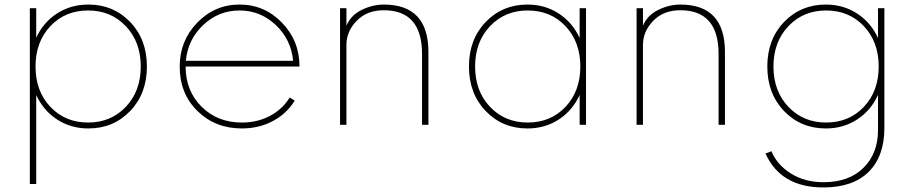

<svg xmlns="http://www.w3.org/2000/svg" viewBox="-20 -548 4014 843"><path d="M111 -512H139V-382Q170 -450 230.5 -489Q291 -528 368 -528Q478 -528 551.5 -451.5Q625 -375 625 -256Q625 -137 551.5 -60.5Q478 16 368 16Q291 16 230.5 -23.5Q170 -63 139 -131V260H111ZM367 -10Q467 -10 532.5 -79Q598 -148 598 -256Q598 -364 532.5 -433Q467 -502 367 -502Q266 -502 201 -433Q136 -364 136 -256Q136 -148 201 -79Q266 -10 367 -10Z M769 -256Q769 -369 846 -448.5Q923 -528 1032 -528Q1141 -528 1218 -448.5Q1295 -369 1295 -256H795Q795 -149 865 -79.5Q935 -10 1042 -10Q1110 -10 1165 -39Q1220 -68 1252 -120L1274 -106Q1238 -48 1177 -16Q1116 16 1042 16Q925 16 847 -60.5Q769 -137 769 -256ZM796 -281H1267Q1258 -375 1190.5 -438.5Q1123 -502 1032 -502Q940 -502 872.5 -438.5Q805 -375 796 -281Z M1473 -512H1501V-435Q1520 -481 1568 -504.5Q1616 -528 1665 -528Q1861 -528 1861 -320V0H1833V-311Q1833 -503 1665 -503Q1591 -503 1546 -456.5Q1501 -410 1501 -351V0H1473Z M2296 -528Q2373 -528 2433.5 -488.5Q2494 -449 2525 -381V-512H2553V0H2525V-131Q2494 -63 2433.5 -23.5Q2373 16 2296 16Q2186 16 2112.5 -60.5Q2039 -137 2039 -256Q2039 -375 2112.5 -451.5Q2186 -528 2296 -528ZM2297 -10Q2398 -10 2463 -79Q2528 -148 2528 -256Q2528 -364 2463 -433Q2398 -502 2297 -502Q2197 -502 2131.5 -433Q2066 -364 2066 -256Q2066 -148 2131.5 -79Q2197 -10 2297 -10Z M2775 -512H2803V-435Q2822 -481 2870 -504.5Q2918 -528 2967 -528Q3163 -528 3163 -320V0H3135V-311Q3135 -503 2967 -503Q2893 -503 2848 -456.5Q2803 -410 2803 -351V0H2775Z M3606 -528Q3683 -528 3743.5 -488.5Q3804 -449 3835 -381V-512H3863V14Q3863 138 3794 206.5Q3725 275 3595 275Q3408 275 3341 126L3367 116Q3392 176 3453 214Q3514 252 3595 252Q3708 252 3771.5 188.5Q3835 125 3835 24V-131Q3804 -63 3743.5 -23.5Q3683 16 3606 16Q3496 16 3422.5 -60.5Q3349 -137 3349 -256Q3349 -375 3422.5 -451.5Q3496 -528 3606 -528ZM3607 -10Q3708 -10 3773 -79Q3838 -148 3838 -256Q3838 -364 3773 -433Q3708 -502 3607 -502Q3507 -502 3441.5 -433Q3376 -364 3376 -256Q3376 -148 3441.5 -79Q3507 -10 3607 -10Z"/></svg>

Font: Spartan MB
Style: Regular
Weight: 250
Designer: Matt Bailey
Foundry: Matt Bailey
Version: Version 1.000